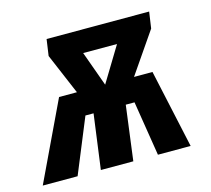

<svg xmlns="http://www.w3.org/2000/svg" viewBox="-103 -628 797 725"><g transform="rotate(-15 295.0 -265.5)"><path d="M490.2 -307.1 557.1 0H429.2L395 -213.9H360.8L333 0H206.1L234.9 -213.9H203.1L115.2 0H-21L125 -307.1H194.8L127 -466.8L136.2 -530.8H537.1L527.8 -466.8L418 -307.1ZM255.9 -443.8 305.2 -307.1 388.2 -443.8Z"/></g></svg>

Font: Fira Sans Compressed
Style: Bold Italic
Weight: 700
Width: 3
Italic angle: -8°
Designer: Carrois Corporate & Edenspiekermann AG
Foundry: Carrois Corporate GbR & Edenspiekermann AG
Version: Version 4.203;PS 004.203;hotconv 1.0.88;makeotf.lib2.5.64775